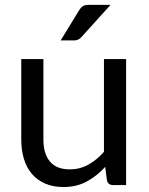

<svg xmlns="http://www.w3.org/2000/svg" viewBox="-20 -744 598 772"><path d="M487 -506.5V0H434Q415 0 410 -18.5L403 -73Q370 -36.5 329 -14.2Q288 8 235 8Q193.5 8 161.8 -5.8Q130 -19.5 108.5 -44.5Q87 -69.5 76.2 -105Q65.5 -140.5 65.5 -183.5V-506.5H154.5V-183.5Q154.5 -126 180.8 -94.5Q207 -63 261 -63Q300.5 -63 334.8 -81.8Q369 -100.5 398 -133.5V-506.5ZM424.5 -724.5 308 -595.5Q301 -588 294.2 -584.8Q287.5 -581.5 277 -581.5H224L298 -702.5Q305 -714 313.2 -719.2Q321.5 -724.5 337.5 -724.5Z"/></svg>

Font: Lato
Style: Regular
Weight: 400
Designer: Lukasz Dziedzic with Adam Twardoch and Botio Nikoltchev
Foundry: tyPoland Lukasz Dziedzic
Version: Version 2.010; 2014-09-01; http://www.latofonts.com/; ttfaut